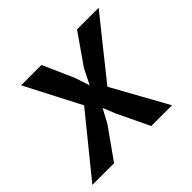

<svg xmlns="http://www.w3.org/2000/svg" viewBox="-133 -706 867 867"><g transform="rotate(-45 300.0 -273.0)"><path d="M4.5 0 257.5 -311.5 258 -230.5 95 -545.5H225L291 -396L314 -326.5L350 -399L452 -545.5H590L338 -230.5L340.5 -311.5L513 0H380.5L307 -154L283 -213L246.5 -145.5L143 0Z"/></g></svg>

Font: Spline Sans Mono Medium
Style: Italic
Weight: 500
Italic angle: -4°
Monospace: yes
Designer: Eben Sorkin, Mirko Velimirovic
Foundry: Sorkin Type
Version: Version 1.004